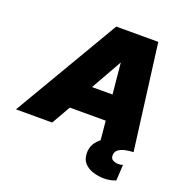

<svg xmlns="http://www.w3.org/2000/svg" viewBox="-221 -845 1155 1206"><g transform="rotate(20 356.5 -242.5)"><path d="M-63 0 351 -704H632L723 0Q694 1 667 7Q640 13 623 26.5Q606 40 606 64Q606 86 622.5 94.5Q639 103 658 103Q675 103 688 98L682 204Q663 212 643 215.5Q623 219 606 219Q566 219 530 207.5Q494 196 471.5 171Q449 146 449 104Q449 70 464 44Q479 18 504 0H503L491 -126H251L179 0ZM338 -295H475L455 -502Z"/></g></svg>

Font: Prodigy Sans Black
Style: Italic
Weight: 900
Italic angle: -13°
Designer: Wei Huang
Foundry: Wei Huang
Version: Version 1.003; ttfautohint (v1.8.3)